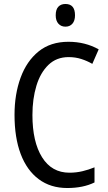

<svg xmlns="http://www.w3.org/2000/svg" viewBox="-20 -986 542 965"><path d="M325 -699Q264 -699 223.5 -660Q183 -621 163 -555Q143 -489 143 -408Q143 -273 191.5 -195.5Q240 -118 329 -118Q363 -118 394.5 -125.5Q426 -133 455 -145V-69Q398 -41 318 -41Q234 -41 174.5 -85.5Q115 -130 84 -212Q53 -294 53 -409Q53 -512 83.5 -595.5Q114 -679 174 -727.5Q234 -776 324 -776Q408 -776 476 -738L444 -665Q418 -680 388.5 -689.5Q359 -699 325 -699ZM309 -966Q357 -966 357 -909Q357 -882 344 -867Q331 -852 309 -852Q287 -852 273.5 -867Q260 -882 260 -909Q260 -938 273 -952Q286 -966 309 -966Z"/></svg>

Font: Noto Sans Tamil UI Condensed
Style: Regular
Weight: 400
Width: 3
Designer: Jelle Bosma - Monotype Design Team
Foundry: Monotype Imaging Inc.
Version: Version 2.004; ttfautohint (v1.8.4.7-5d5b)